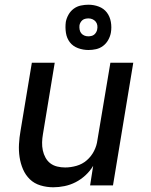

<svg xmlns="http://www.w3.org/2000/svg" viewBox="-20 -786 640 814"><path d="M206 8Q178 8 151.5 0Q125 -8 106.5 -26Q88 -44 77.5 -68.5Q67 -93 63 -120Q59 -147 60.5 -175Q62 -203 67 -231L115 -520H212L162 -217Q159 -200 158.5 -182.5Q158 -165 161.5 -148.5Q165 -132 173 -117.5Q181 -103 193.5 -93.5Q206 -84 222.5 -80Q239 -76 256 -76Q280 -76 304.5 -83Q329 -90 348 -106.5Q367 -123 378.5 -145.5Q390 -168 393 -192L448 -520H545L459 0H362L375 -83Q362 -61 342.5 -43Q323 -25 300.5 -13.5Q278 -2 253.5 3Q229 8 206 8ZM355 -574Q332 -574 310.5 -582Q289 -590 276 -607Q263 -624 259.5 -647Q256 -670 259 -693Q262 -709 270.5 -724Q279 -739 292.5 -749Q306 -759 322.5 -762.5Q339 -766 355 -766Q378 -766 399 -758Q420 -750 433 -733Q446 -716 450 -693Q454 -670 450 -647Q447 -631 438.5 -616Q430 -601 416.5 -591Q403 -581 387 -577.5Q371 -574 355 -574ZM354 -632Q360 -632 367 -633.5Q374 -635 379 -639Q384 -643 387.5 -649Q391 -655 392 -661Q394 -670 392.5 -679Q391 -688 385.5 -694.5Q380 -701 372 -704.5Q364 -708 355 -708Q349 -708 342 -706.5Q335 -705 330 -701Q325 -697 321.5 -691Q318 -685 317 -679Q316 -670 317.5 -661Q319 -652 324 -645.5Q329 -639 337 -635.5Q345 -632 354 -632Z"/></svg>

Font: Iosevka Custom Medium Oblique
Style: Regular
Weight: 500
Italic angle: -9°
Designer: Belleve Invis
Foundry: Belleve Invis
Version: Version 27.0.1